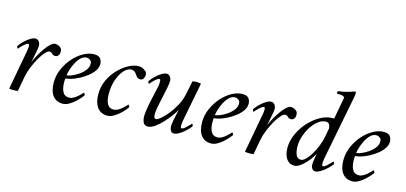

<svg xmlns="http://www.w3.org/2000/svg" viewBox="-61 -1071 3128 1479"><g transform="rotate(15 1503.5 -331.5)"><path d="M300 -425Q316 -425 328.5 -418.5Q341 -412 348 -404Q356 -394 356 -377Q356 -358 347 -346Q338 -334 321 -334Q305 -334 292 -349Q286 -356 272 -356Q259 -356 239 -334Q219 -312 198.5 -276Q178 -240 161 -198.5Q144 -157 137 -119L115 0Q99 3 82 3Q64 3 46 0L104 -315Q105 -320 106.5 -331.5Q108 -343 108 -347Q108 -348 108 -349Q108 -356 107 -363.5Q106 -371 99 -371Q89 -371 73 -357.5Q57 -344 44.5 -330Q32 -316 30 -314Q28 -314 24.5 -321.5Q21 -329 21 -333Q25 -340 38 -355Q51 -370 69 -386Q87 -402 107 -413.5Q127 -425 144 -425Q160 -425 171 -410.5Q182 -396 182 -374Q182 -368 179.5 -353Q177 -338 174 -322Q170 -298 166 -281Q162 -264 157 -240Q167 -264 184 -295.5Q201 -327 221.5 -356.5Q242 -386 262.5 -405.5Q283 -425 300 -425Z M611 -425Q649 -425 662 -405.5Q675 -386 675 -364Q675 -336 657.5 -310Q640 -284 611.5 -261.5Q583 -239 551.5 -222.5Q520 -206 491 -197Q462 -188 444 -188Q443 -186 442.5 -173.5Q442 -161 442 -157Q442 -112 457 -82Q472 -52 509 -52Q526 -52 543 -61.5Q560 -71 575 -84Q590 -97 599.5 -107.5Q609 -118 610 -119Q612 -119 616.5 -112Q621 -105 621 -100Q616 -92 601 -75Q586 -58 565 -39Q544 -20 520 -7Q496 6 473 6Q421 6 393 -31Q365 -68 365 -136Q365 -190 387.5 -242Q410 -294 446 -335Q482 -376 525.5 -400.5Q569 -425 611 -425ZM446 -213Q460 -213 486 -223.5Q512 -234 539 -252.5Q566 -271 584.5 -295Q603 -319 603 -346Q603 -366 589.5 -375.5Q576 -385 562 -385Q537 -385 516.5 -365.5Q496 -346 481 -317.5Q466 -289 457 -260.5Q448 -232 446 -213Z M966 -425Q989 -425 1002.5 -416.5Q1016 -408 1026 -400Q1028 -397 1031.5 -389.5Q1035 -382 1035 -374Q1035 -358 1027 -344Q1019 -330 1002 -330Q979 -330 967 -350Q960 -362 948.5 -373.5Q937 -385 916 -385Q889 -385 861.5 -355.5Q834 -326 815.5 -275Q797 -224 797 -158Q797 -141 801 -116Q805 -91 819 -71.5Q833 -52 864 -52Q881 -52 898 -61.5Q915 -71 930 -84Q945 -97 954.5 -107.5Q964 -118 965 -119Q967 -119 971.5 -112Q976 -105 976 -100Q972 -93 957.5 -76Q943 -59 922 -40Q901 -21 876.5 -7.5Q852 6 829 6Q777 6 748.5 -31.5Q720 -69 720 -137Q720 -196 743.5 -248Q767 -300 805 -339.5Q843 -379 885.5 -402Q928 -425 966 -425Z M1332 -97Q1337 -122 1341 -139.5Q1345 -157 1350 -182Q1341 -161 1318 -130Q1295 -99 1266 -67.5Q1237 -36 1207 -15Q1177 6 1153 6Q1125 6 1115 -15Q1105 -36 1105 -64Q1105 -84 1109.5 -114Q1114 -144 1118 -165L1151 -315Q1152 -320 1153 -331.5Q1154 -343 1154 -347Q1154 -348 1154 -349Q1154 -356 1153 -363.5Q1152 -371 1145 -371Q1135 -371 1119 -357.5Q1103 -344 1090.5 -330Q1078 -316 1076 -314Q1074 -314 1070.5 -321.5Q1067 -329 1067 -333Q1071 -340 1084 -355Q1097 -370 1115 -386Q1133 -402 1153 -413.5Q1173 -425 1190 -425Q1206 -425 1217 -410.5Q1228 -396 1228 -374Q1228 -368 1226 -353Q1224 -338 1221 -322L1187 -161Q1186 -154 1183 -135Q1180 -116 1180 -108Q1180 -92 1182.5 -79Q1185 -66 1198 -66Q1211 -66 1236 -87Q1261 -108 1289.5 -143.5Q1318 -179 1341 -222.5Q1364 -266 1373 -312Q1379 -342 1384 -365Q1389 -388 1395 -419Q1408 -423 1425 -423Q1433 -423 1443.5 -422Q1454 -421 1463 -419L1402 -104Q1401 -97 1400 -86.5Q1399 -76 1399 -72Q1399 -71 1399 -70Q1399 -63 1400 -55.5Q1401 -48 1408 -48Q1419 -48 1434.5 -61.5Q1450 -75 1463 -89Q1476 -103 1477 -104Q1479 -104 1482.5 -97.5Q1486 -91 1486 -86Q1482 -79 1468.5 -64Q1455 -49 1436 -33Q1417 -17 1396.5 -5.5Q1376 6 1359 6Q1343 6 1334 -8.5Q1325 -23 1325 -45Q1325 -51 1327 -66Q1329 -81 1332 -97Z M1794 -425Q1832 -425 1845 -405.5Q1858 -386 1858 -364Q1858 -336 1840.5 -310Q1823 -284 1794.5 -261.5Q1766 -239 1734.5 -222.5Q1703 -206 1674 -197Q1645 -188 1627 -188Q1626 -186 1625.5 -173.5Q1625 -161 1625 -157Q1625 -112 1640 -82Q1655 -52 1692 -52Q1709 -52 1726 -61.5Q1743 -71 1758 -84Q1773 -97 1782.5 -107.5Q1792 -118 1793 -119Q1795 -119 1799.5 -112Q1804 -105 1804 -100Q1799 -92 1784 -75Q1769 -58 1748 -39Q1727 -20 1703 -7Q1679 6 1656 6Q1604 6 1576 -31Q1548 -68 1548 -136Q1548 -190 1570.5 -242Q1593 -294 1629 -335Q1665 -376 1708.5 -400.5Q1752 -425 1794 -425ZM1629 -213Q1643 -213 1669 -223.5Q1695 -234 1722 -252.5Q1749 -271 1767.5 -295Q1786 -319 1786 -346Q1786 -366 1772.5 -375.5Q1759 -385 1745 -385Q1720 -385 1699.5 -365.5Q1679 -346 1664 -317.5Q1649 -289 1640 -260.5Q1631 -232 1629 -213Z M2180 -425Q2196 -425 2208.5 -418.5Q2221 -412 2228 -404Q2236 -394 2236 -377Q2236 -358 2227 -346Q2218 -334 2201 -334Q2185 -334 2172 -349Q2166 -356 2152 -356Q2139 -356 2119 -334Q2099 -312 2078.5 -276Q2058 -240 2041 -198.5Q2024 -157 2017 -119L1995 0Q1979 3 1962 3Q1944 3 1926 0L1984 -315Q1985 -320 1986.5 -331.5Q1988 -343 1988 -347Q1988 -348 1988 -349Q1988 -356 1987 -363.5Q1986 -371 1979 -371Q1969 -371 1953 -357.5Q1937 -344 1924.5 -330Q1912 -316 1910 -314Q1908 -314 1904.5 -321.5Q1901 -329 1901 -333Q1905 -340 1918 -355Q1931 -370 1949 -386Q1967 -402 1987 -413.5Q2007 -425 2024 -425Q2040 -425 2051 -410.5Q2062 -396 2062 -374Q2062 -368 2059.5 -353Q2057 -338 2054 -322Q2050 -298 2046 -281Q2042 -264 2037 -240Q2047 -264 2064 -295.5Q2081 -327 2101.5 -356.5Q2122 -386 2142.5 -405.5Q2163 -425 2180 -425Z M2546 -546Q2548 -560 2551.5 -575Q2555 -590 2555 -598Q2555 -607 2544 -611Q2533 -615 2519.5 -615.5Q2506 -616 2497 -616Q2496 -616 2495 -616Q2493 -619 2494.5 -626.5Q2496 -634 2499 -637Q2540 -641 2576 -652Q2612 -663 2628 -669Q2632 -667 2633 -661Q2634 -655 2634 -650Q2634 -644 2629.5 -619.5Q2625 -595 2621 -577L2529 -104Q2528 -101 2527 -88Q2526 -75 2526 -71Q2526 -70 2526 -69Q2526 -62 2527 -55Q2528 -48 2535 -48Q2546 -48 2561.5 -61.5Q2577 -75 2590 -89Q2603 -103 2604 -104Q2606 -104 2609.5 -97.5Q2613 -91 2613 -86Q2609 -79 2595.5 -64Q2582 -49 2563 -33Q2544 -17 2523.5 -5.5Q2503 6 2486 6Q2470 6 2461 -8.5Q2452 -23 2452 -45Q2452 -51 2454 -66Q2456 -81 2459 -97Q2462 -111 2462.5 -116.5Q2463 -122 2464 -127Q2458 -116 2443.5 -94.5Q2429 -73 2408 -50Q2387 -27 2364 -11Q2341 5 2319 5Q2289 5 2270 -12.5Q2251 -30 2242.5 -57.5Q2234 -85 2234 -113Q2234 -170 2259 -225.5Q2284 -281 2325 -326Q2366 -371 2414.5 -398Q2463 -425 2511 -425H2524ZM2504 -333Q2507 -350 2498.5 -368Q2490 -386 2470 -386Q2440 -386 2411 -364.5Q2382 -343 2358.5 -308Q2335 -273 2320.5 -230.5Q2306 -188 2306 -146Q2306 -106 2317.5 -79Q2329 -52 2356 -52Q2375 -52 2395.5 -72.5Q2416 -93 2435.5 -125.5Q2455 -158 2470 -196Q2485 -234 2492 -270Z M2921 -425Q2959 -425 2972 -405.5Q2985 -386 2985 -364Q2985 -336 2967.5 -310Q2950 -284 2921.5 -261.5Q2893 -239 2861.5 -222.5Q2830 -206 2801 -197Q2772 -188 2754 -188Q2753 -186 2752.5 -173.5Q2752 -161 2752 -157Q2752 -112 2767 -82Q2782 -52 2819 -52Q2836 -52 2853 -61.5Q2870 -71 2885 -84Q2900 -97 2909.5 -107.5Q2919 -118 2920 -119Q2922 -119 2926.5 -112Q2931 -105 2931 -100Q2926 -92 2911 -75Q2896 -58 2875 -39Q2854 -20 2830 -7Q2806 6 2783 6Q2731 6 2703 -31Q2675 -68 2675 -136Q2675 -190 2697.5 -242Q2720 -294 2756 -335Q2792 -376 2835.5 -400.5Q2879 -425 2921 -425ZM2756 -213Q2770 -213 2796 -223.5Q2822 -234 2849 -252.5Q2876 -271 2894.5 -295Q2913 -319 2913 -346Q2913 -366 2899.5 -375.5Q2886 -385 2872 -385Q2847 -385 2826.5 -365.5Q2806 -346 2791 -317.5Q2776 -289 2767 -260.5Q2758 -232 2756 -213Z"/></g></svg>

Font: Amiri
Style: Italic
Weight: 400
Italic angle: 10°
Designer: Khaled Hosny
Version: Version 0.113